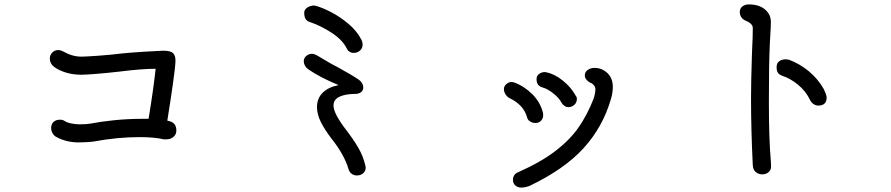

<svg xmlns="http://www.w3.org/2000/svg" viewBox="-20 -788 4040 871"><path d="M780 -196Q780 -178 767 -167Q754 -156 735 -156H723Q680 -166 614 -166Q512 -166 405 -146Q390 -144 370.5 -143Q351 -142 335 -142Q306 -142 278.5 -149.5Q251 -157 230 -170Q222 -176 217 -186Q212 -196 212 -207Q212 -225 223 -235Q234 -245 252 -245Q264 -245 272 -240Q283 -232 303 -228Q323 -224 341 -224Q371 -224 389 -227Q434 -236 497 -242.5Q560 -249 626 -249H654Q677 -389 686 -476Q623 -476 520 -463Q468 -457 418.5 -453Q369 -449 349 -449Q311 -449 278.5 -459Q246 -469 225 -485Q206 -500 206 -522Q206 -538 217 -549.5Q228 -561 245 -561Q254 -561 266 -555Q308 -531 349 -531Q366 -531 423.5 -535Q481 -539 538 -546Q579 -550 635 -553.5Q691 -557 720 -558Q755 -558 766 -546Q776 -535 776 -514Q776 -488 764 -404.5Q752 -321 739 -241Q745 -239 753 -237Q780 -228 780 -196Z M1360 -730Q1360 -744 1373 -753Q1386 -762 1403 -763Q1408 -763 1414 -761Q1441 -754 1481 -733.5Q1521 -713 1560 -680.5Q1599 -648 1620 -607Q1625 -597 1625 -586Q1625 -569 1613 -558.5Q1601 -548 1585 -548Q1574 -548 1565.5 -553.5Q1557 -559 1553 -568Q1534 -607 1485 -639Q1436 -671 1386 -688Q1360 -695 1360 -730ZM1639 -28Q1639 -12 1627.5 -2Q1616 8 1599 8Q1586 8 1575.5 0.5Q1565 -7 1561 -21Q1542 -86 1484 -159Q1452 -201 1435 -235.5Q1418 -270 1418 -302Q1418 -342 1444 -367.5Q1470 -393 1516 -402Q1431 -437 1378 -474Q1369 -480 1363.5 -490Q1358 -500 1358 -510Q1358 -524 1368.5 -533.5Q1379 -543 1394 -544Q1406 -544 1421 -535Q1485 -496 1507 -486Q1581 -445 1607 -427Q1617 -420 1622.5 -410.5Q1628 -401 1628 -392Q1628 -377 1617.5 -369.5Q1607 -362 1592 -362Q1548 -362 1520.5 -349.5Q1493 -337 1493 -309Q1493 -273 1550 -199Q1583 -156 1605 -118.5Q1627 -81 1637 -39Q1639 -31 1639 -28Z M2307 28Q2307 3 2331 -7Q2433 -52 2499.5 -103Q2566 -154 2605 -210.5Q2644 -267 2672 -338Q2681 -364 2681 -384Q2681 -393 2674 -401.5Q2667 -410 2657 -413Q2633 -427 2633 -446Q2633 -462 2646.5 -471Q2660 -480 2677 -480Q2710 -480 2735 -457Q2760 -434 2760 -393Q2760 -366 2751 -337Q2714 -211 2627.5 -116Q2541 -21 2385 54Q2377 58 2365 60.5Q2353 63 2345 63Q2329 63 2318 53.5Q2307 44 2307 28ZM2528 -321Q2517 -343 2490.5 -364Q2464 -385 2442 -391Q2414 -398 2414 -429Q2414 -444 2425.5 -452.5Q2437 -461 2451 -461Q2456 -461 2458 -460Q2495 -453 2532.5 -423Q2570 -393 2591 -355Q2597 -348 2597 -339Q2597 -323 2585.5 -312.5Q2574 -302 2559 -302Q2549 -302 2541 -307.5Q2533 -313 2528 -321ZM2371 -256Q2355 -313 2291 -343Q2280 -349 2273 -360.5Q2266 -372 2266 -384Q2266 -397 2277 -406.5Q2288 -416 2301 -416Q2306 -416 2312 -414Q2357 -398 2394 -361.5Q2431 -325 2443 -277Q2444 -274 2444 -264Q2444 -251 2434.5 -240.5Q2425 -230 2409 -230Q2395 -230 2384 -237.5Q2373 -245 2371 -256Z M3395 -38Q3387 -200 3387 -342Q3387 -416 3391 -536L3392 -564Q3395 -620 3395 -661Q3395 -672 3385 -681Q3375 -690 3361 -695Q3350 -700 3343 -710Q3336 -720 3336 -733Q3336 -750 3348 -759Q3360 -768 3377 -768Q3423 -768 3450 -745.5Q3477 -723 3477 -688Q3477 -663 3474 -621L3472 -583Q3468 -496 3468 -326Q3468 -157 3477 -55Q3478 -45 3478 -32Q3478 -17 3466.5 -7Q3455 3 3437 3Q3421 3 3408.5 -7.5Q3396 -18 3395 -38ZM3655 -334Q3636 -374 3601 -403Q3566 -432 3529 -444Q3515 -449 3509 -458Q3503 -467 3503 -483Q3503 -501 3514 -509.5Q3525 -518 3542 -519Q3549 -519 3559 -517Q3608 -499 3649.5 -464.5Q3691 -430 3717 -384Q3721 -376 3725.5 -364Q3730 -352 3730 -346Q3730 -309 3692 -309Q3681 -309 3670.5 -316Q3660 -323 3655 -334Z"/></svg>

Font: Tsukimi Rounded Medium
Style: Regular
Weight: 500
Designer: Takashi Funayama
Foundry: Takashi Funayama
Version: Version 1.032; ttfautohint (v1.8.3)